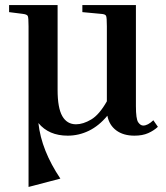

<svg xmlns="http://www.w3.org/2000/svg" viewBox="-20 -527 656 760"><path d="M306 -479V-507H518V-107Q518 -56 527 -43Q536 -30 547 -30Q565 -30 587 -51L605 -25Q589 -10 566.5 0Q544 10 512 10Q468 10 440 -11Q412 -32 405 -69Q372 -29 332 -9.5Q292 10 248 10Q173 10 132 -40Q138 15 160 70Q182 125 219 180L93 213V-423Q93 -457 90 -463.5Q87 -470 71 -472L16 -479V-507H208V-171Q208 -100 226.5 -67.5Q245 -35 281 -35Q309 -35 341 -54Q373 -73 403 -126V-423Q403 -457 400 -464Q397 -471 381 -472Z"/></svg>

Font: Inria Serif
Style: Bold
Weight: 700
Designer: Black Foundry Team
Foundry: Black Foundry
Version: Version 1.000; ttfautohint (v1.8.3)